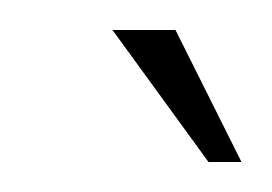

<svg xmlns="http://www.w3.org/2000/svg" viewBox="-20 -653 181 128"><path d="M119 -545 55 -633H97L141 -545Z"/></svg>

Font: Alumni Sans ExtraLight
Style: Italic
Weight: 250
Italic angle: -8°
Version: Version 1.016